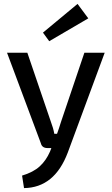

<svg xmlns="http://www.w3.org/2000/svg" viewBox="-20 -758 573 983"><path d="M232 -547 200 -591 377 -738 432 -664ZM516 -488 327 23Q259 203 103 205L93 141Q150 124 183 94Q216 64 236 18L243 0H223Q195 0 189 -25L16 -488H120L241 -133Q253 -102 258 -73H272Q282 -100 292 -133L412 -488Z"/></svg>

Font: Exo 2.0 Medium
Style: Regular
Weight: 500
Designer: Natanael Gama
Version: Version 1.001;PS 001.001;hotconv 1.0.70;makeotf.lib2.5.58329